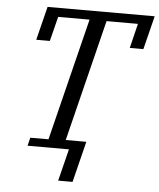

<svg xmlns="http://www.w3.org/2000/svg" viewBox="-58 -748 793 957"><g transform="rotate(5 338.5 -269.0)"><path d="M112 -41H203L355 -653H198L167 -530H99L141 -698H677L635 -530H567L597 -653H440L289 -45H392L341 160H269L309 0H102Z"/></g></svg>

Font: IBM Plex Serif
Style: Italic
Weight: 400
Italic angle: -14°
Designer: Mike Abbink, Paul van der Laan, Pieter van Rosmalen
Foundry: Bold Monday
Version: Version 3.001